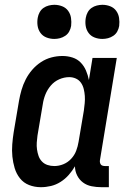

<svg xmlns="http://www.w3.org/2000/svg" viewBox="-20 -771 540 799"><path d="M150 8Q124 8 101 -1Q78 -10 63 -29Q48 -48 41 -71.5Q34 -95 31.5 -119.5Q29 -144 31 -170Q33 -196 37 -221L59 -351Q63 -374 69.5 -396.5Q76 -419 87 -440.5Q98 -462 114 -480.5Q130 -499 150.5 -512.5Q171 -526 194 -532Q217 -538 240 -538Q262 -538 282 -531.5Q302 -525 316 -510.5Q330 -496 338 -477Q346 -458 350 -438L365 -530H466L396 -105Q395 -100 396 -95Q397 -90 399.5 -86.5Q402 -83 407 -81.5Q412 -80 417 -80H433V8H402Q381 8 361 4Q341 0 325.5 -11.5Q310 -23 301 -41Q292 -59 292 -79Q281 -60 266 -43Q251 -26 232 -14Q213 -2 192 3Q171 8 150 8ZM206 -80Q225 -80 243.5 -87.5Q262 -95 276 -110Q290 -125 297 -143.5Q304 -162 307 -181L329 -311Q331 -326 332.5 -341.5Q334 -357 333 -371.5Q332 -386 328.5 -400.5Q325 -415 317 -426.5Q309 -438 296 -444Q283 -450 268 -450Q247 -450 226.5 -441Q206 -432 191.5 -415Q177 -398 169 -378Q161 -358 158 -337L136 -207Q134 -193 133 -178Q132 -163 134 -149Q136 -135 140.5 -122Q145 -109 154.5 -99Q164 -89 177.5 -84.5Q191 -80 206 -80ZM406 -609Q389 -609 373.5 -615Q358 -621 348.5 -634Q339 -647 336.5 -663.5Q334 -680 337 -697Q339 -709 345 -720Q351 -731 361 -738Q371 -745 383 -748Q395 -751 406 -751Q423 -751 438.5 -745Q454 -739 463.5 -726Q473 -713 475.5 -696.5Q478 -680 476 -663Q474 -651 468 -640Q462 -629 451.5 -622Q441 -615 429.5 -612Q418 -609 406 -609ZM206 -609Q189 -609 173.5 -615Q158 -621 148.5 -634Q139 -647 136.5 -663.5Q134 -680 137 -697Q139 -709 145 -720Q151 -731 161 -738Q171 -745 183 -748Q195 -751 206 -751Q223 -751 238.5 -745Q254 -739 263.5 -726Q273 -713 275.5 -696.5Q278 -680 276 -663Q274 -651 268 -640Q262 -629 251.5 -622Q241 -615 229.5 -612Q218 -609 206 -609Z"/></svg>

Font: Iosevka Slab Semibold
Style: Italic
Weight: 600
Italic angle: -9°
Monospace: yes
Designer: Belleve Invis
Foundry: Belleve Invis
Version: Version 11.1.1; ttfautohint (v1.8.3)